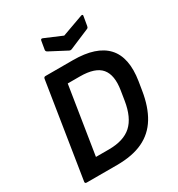

<svg xmlns="http://www.w3.org/2000/svg" viewBox="-199 -985 1033 1114"><g transform="rotate(-30 318.0 -428.0)"><path d="M55.1 0Q42.4 0 44.4 -11.7L144.1 -643.3Q146.1 -655 156.5 -655H340.5Q496.9 -655 565 -581.3Q633 -507.6 609.4 -358.6L600.3 -302.5Q584.3 -200.9 543.2 -133.6Q502.1 -66.3 432.1 -33.2Q362.1 0 258.3 0ZM175.6 -102H262.1Q361.8 -102 414.1 -149.7Q466.4 -197.4 483 -301.3L493 -364Q508.6 -459.7 469.7 -506.3Q430.8 -553 328.1 -553H247ZM509 -854.3Q515 -857 519.2 -855.2Q523.4 -853.3 522 -847.3L511.3 -784.7Q510.3 -779.7 508.5 -776.3Q506.6 -773 501.3 -770.7L366.9 -713.9Q358.2 -710.2 350.2 -713.9L237.1 -773.3Q227.1 -779 228.8 -789L238.2 -844.6Q240.5 -857.7 252.9 -852.6L368.3 -803.6Z"/></g></svg>

Font: Sofia Sans Hairline
Style: Italic
Weight: 1
Italic angle: -9°
Designer: Botio Nikoltchev, Ani Petrova
Foundry: lettersoup
Version: Version 4.102